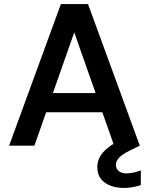

<svg xmlns="http://www.w3.org/2000/svg" viewBox="-20 -720 735 949"><path d="M25 0 281 -700H415L671 0H544L347 -560L150 0ZM139 -165 171 -260H516L548 -165ZM591 209Q557 209 527 198Q497 187 479 164.5Q461 142 461 106Q461 79 473.5 55.5Q486 32 515.5 8.5Q545 -15 596 -37L644 -57L671 0L618 26Q582 44 567.5 60.5Q553 77 553 95Q553 115 567.5 126Q582 137 606 137Q621 137 639.5 133Q658 129 676 122V195Q658 201 636 205Q614 209 591 209Z"/></svg>

Font: DM Sans 16pt SemiBold
Style: Regular
Weight: 600
Version: Version 4.004;gftools[0.9.30]